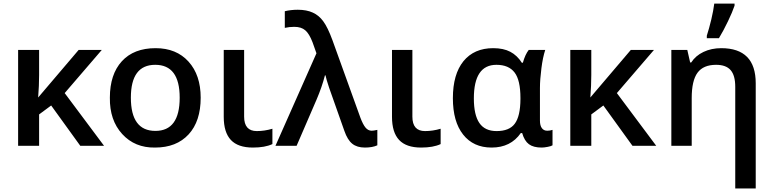

<svg xmlns="http://www.w3.org/2000/svg" viewBox="-20 -821 4352 1081"><path d="M194.8 -272 422.9 -540H553.2L344.2 -296.9L565.9 0H432.1L268.1 -227.1L200.2 -176.8V0H82V-540H200.2V-398.9Q200.2 -339.4 194.8 -272Z M1109.9 -271Q1109.9 -138.2 1042 -64.5Q973.6 9.8 853 9.8Q739.3 11.7 668 -66.4Q596.7 -144.5 598.6 -271Q598.6 -402.3 666 -476.1Q733.4 -549.8 856 -549.8Q973.1 -549.8 1041.5 -474.1Q1109.9 -398.4 1109.9 -271ZM716.8 -271Q716.8 -84 855 -84Q991.7 -84 991.7 -271Q991.7 -456.1 854 -456.1Q716.8 -456.1 716.8 -271Z M1239.7 -540H1354.5V-164.1Q1354.5 -83 1425.8 -83Q1469.2 -83 1513.7 -96.2V-9.8Q1472.2 9.8 1403.8 9.8Q1319.8 9.8 1279.8 -33Q1239.7 -75.7 1239.7 -163.1Z M1649.9 0H1530.8L1761.7 -521L1739.7 -583Q1721.2 -631.3 1698.7 -650.4Q1676.3 -669.9 1636.7 -669.9Q1608.9 -669.9 1583.5 -664.1V-757.8Q1617.7 -766.1 1656.7 -766.1Q1706.5 -766.1 1741.2 -750Q1775.9 -734.4 1800.3 -700.7Q1825.2 -667 1851.6 -595.2L2008.8 -159.2Q2023.4 -120.1 2038.1 -102.5Q2052.7 -85 2072.8 -85Q2083 -85 2104.5 -89.8V-2.9Q2076.7 9.8 2034.7 9.8Q1990.2 9.8 1963.4 -11.7Q1936.5 -33.2 1918.9 -84Q1846.7 -286.1 1833 -327.1Q1816.4 -377 1812.5 -397H1809.6Q1792.5 -330.6 1762.7 -261.2Z M2187 -540H2301.8V-164.1Q2301.8 -83 2373 -83Q2416.5 -83 2460.9 -96.2V-9.8Q2419.4 9.8 2351.1 9.8Q2267.1 9.8 2227.1 -33Q2187 -75.7 2187 -163.1Z M2775.9 -83Q2847.2 -83 2877.9 -124Q2909.7 -166 2910.2 -263.2V-269Q2910.2 -369.6 2877.4 -412.6Q2844.2 -456.1 2774.9 -456.1Q2647.9 -456.1 2647.9 -267.1Q2647.9 -173.8 2679 -128.4Q2710 -83 2775.9 -83ZM2748 9.8Q2645 9.8 2587.4 -63.5Q2529.8 -136.2 2529.8 -268.1Q2529.8 -402.8 2589.4 -476.6Q2649.4 -549.8 2756.8 -549.8Q2814.5 -549.8 2853 -529.5Q2891.6 -509.3 2918 -467.8H2923.8Q2937 -514.6 2957 -540H3049.8Q3036.1 -498.5 3028.3 -437Q3020 -373 3020 -325.2V-142.1Q3020 -114.3 3030.8 -99.6Q3041.5 -85 3061 -85Q3076.7 -85 3090.8 -89.8V-2.9Q3082.5 2.4 3063.5 5.9Q3043 9.8 3029.8 9.8Q2983.4 9.8 2958 -9Q2932.6 -27.8 2919.9 -71.8H2912.1Q2855.5 9.8 2748 9.8Z M3303.7 -272 3531.7 -540H3662.1L3453.1 -296.9L3674.8 0H3541L3377 -227.1L3309.1 -176.8V0H3190.9V-540H3309.1V-398.9Q3309.1 -339.4 3303.7 -272Z M4234.9 -352.1V240.2H4119.6V-332Q4119.6 -396.5 4093.5 -426.3Q4067.4 -456.1 4011.7 -456.1Q3939.9 -456.1 3907.2 -411.6Q3874.5 -367.2 3874.5 -269V0H3759.8V-540H3849.6L3865.7 -469.2H3871.6Q3896 -507.3 3940.7 -528.6Q3985.4 -549.8 4040.5 -549.8Q4234.9 -549.8 4234.9 -352.1ZM3959.5 -606V-620.1Q3972.2 -659.2 3984.9 -711.9Q3996.6 -761.7 4001.5 -800.8H4115.7V-789.1Q4103.5 -752.9 4079.1 -702.1Q4053.7 -648.9 4027.8 -606Z"/></svg>

Font: Open Sans
Style: SemiBold
Weight: 600
Foundry: Ascender Corporation
Version: Version 1.10